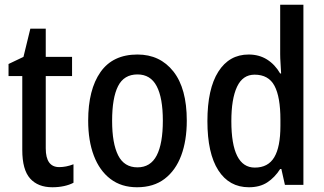

<svg xmlns="http://www.w3.org/2000/svg" viewBox="-20 -780 1368 810"><path d="M230 -75Q259 -75 290 -87V-9Q273 0 250 5Q227 10 201 10Q140 10 107 -27Q74 -64 74 -147V-459H16V-510L79 -540L108 -659H173V-540H284V-459H173V-154Q173 -75 230 -75Z M768 -271Q768 -187 744.5 -124Q721 -61 674.5 -25.5Q628 10 558 10Q492 10 446 -25Q400 -60 376 -123Q352 -186 352 -271Q352 -402 404 -476Q456 -550 560 -550Q655 -550 711.5 -478.5Q768 -407 768 -271ZM453 -270Q453 -175 478.5 -124.5Q504 -74 560 -74Q615 -74 641 -124Q667 -174 667 -271Q667 -367 641 -416.5Q615 -466 560 -466Q503 -466 478 -416.5Q453 -367 453 -270Z M1030 10Q947 10 901 -61.5Q855 -133 855 -269Q855 -405 901 -477.5Q947 -550 1029 -550Q1073 -550 1106.5 -529Q1140 -508 1162 -470H1166Q1165 -492 1163.5 -513.5Q1162 -535 1162 -552V-760H1260V0H1182L1167 -67H1162Q1139 -31 1107.5 -10.5Q1076 10 1030 10ZM1055 -73Q1111 -73 1137 -116.5Q1163 -160 1163 -249V-275Q1163 -371 1138 -418Q1113 -465 1054 -465Q1004 -465 980 -414Q956 -363 956 -269Q956 -73 1055 -73Z"/></svg>

Font: Noto Sans Arabic UI Cn Md
Style: Regular
Weight: 500
Width: 3
Designer: Monotype Design Team, Nadine Chahine and Nizar Qandah
Foundry: Monotype Imaging Inc.
Version: Version 2.010; ttfautohint (v1.8.4.7-5d5b)